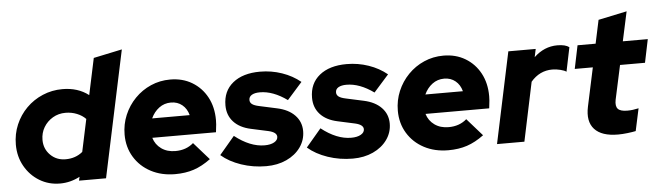

<svg xmlns="http://www.w3.org/2000/svg" viewBox="-47 -917 3817 1111"><g transform="rotate(-5 1861.5 -362.0)"><path d="M263 7Q197 7 143.5 -25.5Q90 -58 58.5 -114Q27 -170 27 -239Q27 -301 50 -355Q73 -409 113.5 -449.5Q154 -490 208 -513Q262 -536 323 -536Q413 -536 475 -488L520 -700L686 -735L530 0H373L378 -22Q323 7 263 7ZM307 -130Q365 -130 406 -164L446 -352Q426 -373 395 -385.5Q364 -398 329 -398Q288 -398 255 -378.5Q222 -359 202.5 -326.5Q183 -294 183 -253Q183 -201 218.5 -165.5Q254 -130 307 -130Z M931 11Q852 11 790.5 -21.5Q729 -54 694 -111.5Q659 -169 659 -242Q659 -302 681.5 -355.5Q704 -409 744 -450Q784 -491 836.5 -514Q889 -537 949 -537Q1021 -537 1076 -504Q1131 -471 1162 -413.5Q1193 -356 1193 -280Q1193 -269 1192 -255Q1191 -241 1187 -210H817Q829 -170 862.5 -146Q896 -122 944 -122Q1007 -122 1049 -159L1138 -58Q1088 -21 1039.5 -5Q991 11 931 11ZM826 -322H1044Q1034 -360 1007 -382Q980 -404 942 -404Q903 -404 873 -381.5Q843 -359 826 -322Z M1460 11Q1384 11 1315 -12.5Q1246 -36 1200 -76L1288 -180Q1377 -110 1461 -110Q1496 -110 1517 -122Q1538 -134 1538 -153Q1538 -179 1491 -190L1390 -212Q1325 -226 1290 -264.5Q1255 -303 1255 -360Q1255 -443 1313 -490Q1371 -537 1471 -537Q1537 -537 1598 -516Q1659 -495 1705 -457L1618 -359Q1536 -418 1460 -418Q1430 -418 1413 -408Q1396 -398 1396 -379Q1396 -364 1408.5 -354.5Q1421 -345 1450 -339L1551 -317Q1617 -303 1653.5 -265Q1690 -227 1690 -173Q1690 -121 1660 -79Q1630 -37 1578 -13Q1526 11 1460 11Z M1963 11Q1887 11 1818 -12.5Q1749 -36 1703 -76L1791 -180Q1880 -110 1964 -110Q1999 -110 2020 -122Q2041 -134 2041 -153Q2041 -179 1994 -190L1893 -212Q1828 -226 1793 -264.5Q1758 -303 1758 -360Q1758 -443 1816 -490Q1874 -537 1974 -537Q2040 -537 2101 -516Q2162 -495 2208 -457L2121 -359Q2039 -418 1963 -418Q1933 -418 1916 -408Q1899 -398 1899 -379Q1899 -364 1911.5 -354.5Q1924 -345 1953 -339L2054 -317Q2120 -303 2156.5 -265Q2193 -227 2193 -173Q2193 -121 2163 -79Q2133 -37 2081 -13Q2029 11 1963 11Z M2518 11Q2439 11 2377.5 -21.5Q2316 -54 2281 -111.5Q2246 -169 2246 -242Q2246 -302 2268.5 -355.5Q2291 -409 2331 -450Q2371 -491 2423.5 -514Q2476 -537 2536 -537Q2608 -537 2663 -504Q2718 -471 2749 -413.5Q2780 -356 2780 -280Q2780 -269 2779 -255Q2778 -241 2774 -210H2404Q2416 -170 2449.5 -146Q2483 -122 2531 -122Q2594 -122 2636 -159L2725 -58Q2675 -21 2626.5 -5Q2578 11 2518 11ZM2413 -322H2631Q2621 -360 2594 -382Q2567 -404 2529 -404Q2490 -404 2460 -381.5Q2430 -359 2413 -322Z M2801 0 2913 -529H3072L3062 -482Q3122 -539 3198 -539Q3245 -539 3267 -522L3238 -382Q3228 -390 3203.5 -396Q3179 -402 3157 -402Q3083 -402 3032 -342L2960 0Z M3504 6Q3409 6 3367.5 -39.5Q3326 -85 3344 -170L3392 -394H3287L3315 -529H3420L3449 -665L3615 -700L3578 -529H3723L3695 -394H3550L3507 -195Q3500 -159 3514.5 -143Q3529 -127 3569 -127Q3586 -127 3601.5 -129Q3617 -131 3635 -135L3607 -5Q3588 -1 3558.5 2.5Q3529 6 3504 6Z"/></g></svg>

Font: Red Hat Display Black
Style: Italic
Weight: 900
Italic angle: -12°
Designer: Pentagram, MCKL
Foundry: Pentagram, MCKL
Version: Version 1.023; ttfautohint (v1.8.3)